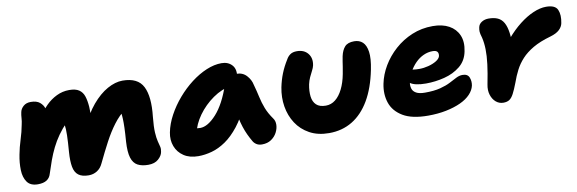

<svg xmlns="http://www.w3.org/2000/svg" viewBox="-44 -844 3534 1175"><g transform="rotate(-10 1723.5 -257.0)"><path d="M118 9Q72 9 51.5 -20Q31 -49 29.5 -94.5Q28 -140 38 -190Q46 -233 60.5 -278.5Q75 -324 83 -367Q88 -388 89 -407Q90 -426 94 -444Q98 -464 115.5 -479.5Q133 -495 161 -495Q198 -495 217.5 -478.5Q237 -462 243.5 -440Q250 -418 246 -401L213 -398Q232 -432 261 -461Q290 -490 327 -508Q364 -526 406 -526Q445 -526 466.5 -511.5Q488 -497 497 -470Q506 -443 509 -403Q511 -363 508.5 -327.5Q506 -292 502 -269L466 -280Q501 -362 547 -416.5Q593 -471 642.5 -498.5Q692 -526 737 -526Q832 -526 864 -462.5Q896 -399 882 -275Q876 -215 878 -179.5Q880 -144 885.5 -123Q891 -102 894.5 -87.5Q898 -73 894 -55Q890 -32 867 -11.5Q844 9 804 9Q764 9 738 -5Q712 -19 701 -54.5Q690 -90 694 -154Q698 -206 699 -239.5Q700 -273 699 -295Q698 -317 695.5 -333Q693 -349 688 -366L722 -349Q682 -319 648.5 -274.5Q615 -230 585 -173.5Q555 -117 523 -50Q510 -21 486.5 -6Q463 9 434 9Q393 9 370.5 -8Q348 -25 341.5 -61Q335 -97 339 -152Q344 -215 345 -255Q346 -295 342 -321.5Q338 -348 327 -369L357 -334Q325 -301 301 -267Q277 -233 259 -196.5Q241 -160 227 -121.5Q213 -83 200 -42Q193 -17 173 -4Q153 9 118 9Z M1115 10Q1061 10 1025 -14Q989 -38 974 -77.5Q959 -117 968 -163Q978 -215 1006.5 -267.5Q1035 -320 1075 -366.5Q1115 -413 1162 -449Q1209 -485 1258 -505.5Q1307 -526 1352 -526Q1394 -526 1418 -498.5Q1442 -471 1431 -420Q1428 -403 1416.5 -393.5Q1405 -384 1391 -381Q1327 -370 1271.5 -331Q1216 -292 1177.5 -238.5Q1139 -185 1127 -127Q1125 -113 1124.5 -101.5Q1124 -90 1126 -73L1074 -187Q1096 -170 1114 -164Q1132 -158 1156 -158Q1203 -158 1257 -217.5Q1311 -277 1350 -392Q1359 -418 1383 -432Q1407 -446 1431 -446Q1470 -446 1494 -419.5Q1518 -393 1524 -362Q1536 -319 1544 -282Q1552 -245 1565.5 -210Q1579 -175 1606 -137Q1618 -121 1617.5 -97Q1617 -73 1604.5 -49Q1592 -25 1568.5 -9Q1545 7 1511 7Q1492 7 1478.5 -1Q1465 -9 1457 -22Q1443 -46 1432 -69.5Q1421 -93 1412.5 -119Q1404 -145 1397 -177Q1390 -209 1383 -249L1444 -255Q1410 -176 1369.5 -124.5Q1329 -73 1286 -43.5Q1243 -14 1199.5 -2Q1156 10 1115 10Z M1928 10Q1858 10 1807 -18Q1756 -46 1725.5 -93Q1695 -140 1685.5 -198Q1676 -256 1688 -317Q1697 -361 1712.5 -400Q1728 -439 1753 -479Q1762 -496 1777.5 -507Q1793 -518 1819 -518Q1864 -518 1887.5 -488.5Q1911 -459 1902 -415Q1899 -401 1890 -384Q1881 -367 1872 -347.5Q1863 -328 1858 -305Q1850 -264 1854 -230.5Q1858 -197 1878 -178Q1898 -159 1937 -159Q1970 -159 1996.5 -180Q2023 -201 2042.5 -240Q2062 -279 2072 -332Q2077 -357 2079.5 -375Q2082 -393 2084.5 -408Q2087 -423 2090 -439Q2098 -476 2116.5 -496.5Q2135 -517 2175 -517Q2207 -517 2227.5 -498Q2248 -479 2254 -437.5Q2260 -396 2246 -327Q2224 -217 2180 -142Q2136 -67 2072.5 -28.5Q2009 10 1928 10Z M2543 10Q2443 10 2387 -23.5Q2331 -57 2312.5 -111.5Q2294 -166 2307 -230Q2318 -285 2349 -337.5Q2380 -390 2427.5 -432.5Q2475 -475 2535 -500Q2595 -525 2664 -525Q2724 -525 2765 -502.5Q2806 -480 2824 -438.5Q2842 -397 2830 -339Q2819 -282 2777.5 -248.5Q2736 -215 2679 -200.5Q2622 -186 2564 -186Q2494 -186 2465 -208Q2436 -230 2441 -256Q2444 -271 2452.5 -278.5Q2461 -286 2477 -286Q2487 -286 2501.5 -283.5Q2516 -281 2540 -281Q2567 -281 2596 -288.5Q2625 -296 2646 -309Q2667 -322 2671 -338Q2674 -356 2666 -365Q2658 -374 2637 -374Q2608 -374 2580.5 -361.5Q2553 -349 2530 -326Q2507 -303 2490.5 -272.5Q2474 -242 2467 -207Q2464 -188 2469.5 -170.5Q2475 -153 2494 -142.5Q2513 -132 2548 -132Q2605 -132 2643.5 -142Q2682 -152 2707.5 -165.5Q2733 -179 2753 -189Q2773 -199 2792 -199Q2824 -199 2833.5 -175.5Q2843 -152 2838 -125Q2832 -97 2808.5 -72Q2785 -47 2746 -29Q2707 -11 2655.5 -0.5Q2604 10 2543 10Z M3010 12Q2984 12 2964 -5Q2944 -22 2935 -51Q2926 -80 2933 -115Q2947 -185 2953.5 -237Q2960 -289 2959 -329.5Q2958 -370 2950 -403Q2942 -429 2941.5 -441.5Q2941 -454 2944 -468Q2948 -488 2966.5 -499.5Q2985 -511 3009 -511Q3043 -511 3066 -500.5Q3089 -490 3102.5 -466Q3116 -442 3121.5 -402Q3127 -362 3125 -303L3046 -265Q3078 -322 3118 -369Q3158 -416 3201.5 -450Q3245 -484 3288 -502.5Q3331 -521 3368 -521Q3425 -521 3439 -488.5Q3453 -456 3443 -406Q3439 -384 3420 -366Q3401 -348 3363 -337Q3296 -318 3252.5 -292.5Q3209 -267 3181 -236.5Q3153 -206 3135 -171Q3117 -136 3103 -96Q3087 -54 3074.5 -30.5Q3062 -7 3047.5 2.5Q3033 12 3010 12Z"/></g></svg>

Font: Shantell Sans ExtraBold
Style: Italic
Weight: 800
Italic angle: -11°
Designer: Stephen Nixon, Anya Danilova, Shantell Martin
Foundry: Arrow Type
Version: Version 1.011;[c5ecc13dd]